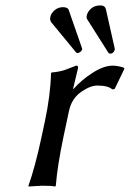

<svg xmlns="http://www.w3.org/2000/svg" viewBox="-20 -679 475 702"><path d="M210 -652.8Q228 -652.8 231.4 -642.1L279.8 -502.9Q280.8 -502 280.3 -499Q278.8 -492.7 272.9 -488.8Q267.1 -484.9 264.2 -484.9Q260.3 -484.9 257.8 -487.8L167 -598.1Q161.6 -606.4 164.1 -617.2Q167 -631.3 180.2 -642.1Q193.4 -652.8 210 -652.8ZM347.2 -659.2Q363.8 -659.2 367.2 -645L399.4 -502Q399.9 -499 399.4 -496.1Q398.4 -492.7 394.3 -487.8Q390.1 -482.9 382.8 -482.9Q378.9 -482.9 376.5 -485.8L299.8 -606.9Q294.9 -613.3 297.4 -623Q300.3 -636.2 313 -647.7Q325.7 -659.2 347.2 -659.2ZM249 -354Q277.8 -386.7 318.6 -412.8Q359.4 -439 392.1 -439Q409.2 -439 431.6 -432.1L435.1 -428.2L399.4 -354L390.6 -352.1Q375.5 -366.2 335.9 -366.2Q307.1 -366.2 270 -337.9Q240.7 -314 231.9 -272L212.4 -180.2Q189.5 -71.3 184.1 0L181.6 2.9Q168 0 133.8 0L84.5 2.9L84 0Q108.4 -67.9 132.3 -180.2L144 -234.9Q164.6 -331.1 166.5 -411.1L168.9 -414.1Q183.6 -415 197.3 -418Q210.9 -420.9 218.3 -423.6Q225.6 -426.3 239.3 -431.6Q252.9 -437 258.3 -439Q267.6 -439 265.1 -429.2L247.1 -354Z"/></svg>

Font: Linux Biolinum O
Style: Italic
Weight: 400
Italic angle: -12°
Designer: Philipp H. Poll
Foundry: Philipp H. Poll
Version: Version 1.1.3